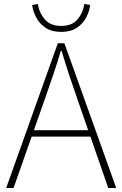

<svg xmlns="http://www.w3.org/2000/svg" viewBox="-20 -943 614 963"><path d="M11 0 270 -726H303L563 0H523L372 -435Q349 -501 329 -560.5Q309 -620 289 -688H285Q265 -620 244.5 -560.5Q224 -501 201 -435L48 0ZM123 -258V-290H447V-258ZM287 -783Q239 -783 208 -804Q177 -825 161 -856.5Q145 -888 141 -918L170 -923Q176 -880 204 -846.5Q232 -813 287 -813Q342 -813 369.5 -846.5Q397 -880 403 -923L432 -918Q429 -888 413 -856.5Q397 -825 366 -804Q335 -783 287 -783Z"/></svg>

Font: Noto Sans TC Thin
Style: Regular
Weight: 100
Designer: Ryoko NISHIZUKA 西塚涼子 (kana, bopomofo & ideographs); Paul D. Hunt (Latin, Greek & Cyrillic); Sandoll Communications 산돌커뮤니
Foundry: Adobe
Version: Version 2.004-H2;hotconv 1.0.118;makeotfexe 2.5.65603